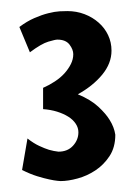

<svg xmlns="http://www.w3.org/2000/svg" viewBox="-20 -689 246 348"><path d="M189 -444.8Q189 -421.9 178.5 -406Q168 -390.1 152.8 -380.1Q137.7 -370.1 120.6 -365.5Q103.5 -360.8 89.8 -360.8Q89.4 -360.8 84 -361.3Q78.6 -361.8 69.3 -363.8Q60.1 -365.7 47.4 -369.6Q34.7 -373.5 20 -380.9L29.8 -438Q41 -429.2 51 -424.6Q61 -419.9 68.8 -417.5Q77.6 -415 85.9 -414.1Q102.5 -414.1 112.3 -424.8Q122.1 -435.5 122.1 -449.2Q122.1 -457.5 117.2 -464.8Q112.3 -472.2 103.8 -477.5Q95.2 -482.9 83.5 -486.6Q71.8 -490.2 58.1 -491.2V-529.8Q69.3 -534.7 79.3 -541.3Q89.4 -547.9 96.7 -555.9Q104 -564 108.4 -572.8Q112.8 -581.5 112.8 -590.8Q112.8 -599.1 106 -608.2Q99.1 -617.2 84 -617.2Q80.1 -617.2 67.6 -613.5Q55.2 -609.9 34.2 -594.2L15.1 -640.1Q28.8 -650.4 42.2 -656.2Q55.7 -662.1 67.4 -665Q79.1 -668 88.1 -668.5Q97.2 -668.9 102.1 -668.9Q118.7 -668.9 133.3 -663.3Q147.9 -657.7 158.9 -647.9Q169.9 -638.2 176 -625.2Q182.1 -612.3 182.1 -597.2Q182.1 -574.2 165.3 -553.7Q148.4 -533.2 121.1 -518.1Q144.5 -508.3 158.2 -495.6Q171.9 -482.9 178.7 -471.7Q187 -458.5 189 -444.8Z"/></svg>

Font: Mouse Memoirs
Style: Regular
Weight: 400
Version: Version 1.000